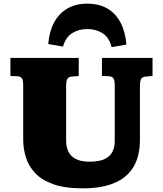

<svg xmlns="http://www.w3.org/2000/svg" viewBox="-20 -1017 892 1051"><path d="M433 14Q334 14 270.5 -9Q207 -32 171.5 -70.5Q136 -109 121.5 -156.5Q107 -204 107 -252V-550Q107 -576 100.5 -587.5Q94 -599 71 -600L37 -601V-700H411V-601L375 -598Q355 -597 348.5 -585Q342 -573 342 -547V-246Q342 -212 354.5 -186.5Q367 -161 395 -146.5Q423 -132 471 -132Q525 -132 555 -147.5Q585 -163 596.5 -188.5Q608 -214 608 -243V-550Q608 -576 601.5 -587.5Q595 -599 572 -600L538 -601V-700H815V-601L779 -598Q759 -597 752.5 -585Q746 -573 746 -547V-252Q746 -162 710.5 -103Q675 -44 605.5 -15Q536 14 433 14ZM457 -997Q522 -997 567.5 -970.5Q613 -944 639.5 -894Q666 -844 672 -773L591 -759Q577 -813 541 -835.5Q505 -858 458 -858Q411 -858 375 -835.5Q339 -813 325 -762L244 -776Q250 -846 277 -895.5Q304 -945 350 -971Q396 -997 457 -997Z"/></svg>

Font: Literata Variable Black
Style: Regular
Weight: 900
Designer: Latin by Veronika Burian and Jose Scaglione. Greek by Irene Vlachou. Cyrillic by Vera Evstafieva.
Foundry: TypeTogether
Version: Version 3.021